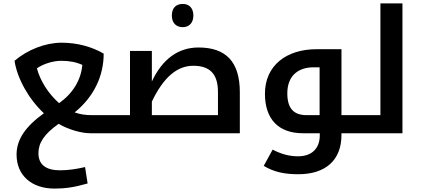

<svg xmlns="http://www.w3.org/2000/svg" viewBox="-20 -780 2476 1124"><path d="M77 125C77 246 164 324 299 324C361 324 413 317 493 294L478 198C427 210 378 217 331 217C247 217 205 182 205 117C205 57 238 5 323 -55C382 -21 456 0 509 0H632C635 0 637 -2 637 -5V-102C637 -105 635 -106 632 -106H515C480 -106 447 -111 417 -122C527 -211 587 -332 587 -466C517 -507 431 -530 340 -530C246 -530 141 -489 65 -424C81 -320 148 -200 237 -117C127 -38 77 38 77 125ZM196 -380C233 -406 291 -424 338 -424C386 -424 424 -417 462 -400C454 -311 407 -234 326 -176C262 -233 216 -306 196 -380Z M1050 -621C1088 -621 1112 -647 1112 -689C1112 -731 1089 -757 1050 -757C1009 -757 986 -732 986 -689C986 -646 1011 -621 1050 -621Z M622 0H1384V-240C1384 -419 1302 -502 1142 -502C1024 -502 931 -435 869 -303V-482H741V-106H622C619 -106 617 -105 617 -102V-5C617 -2 619 0 622 0ZM1256 -106H869V-185C936 -326 1016 -395 1111 -395C1209 -395 1256 -347 1256 -241Z M1726 240C1887 240 1979 157 1979 10V0H2090C2093 0 2095 -2 2095 -5V-102C2095 -105 2093 -106 2090 -106H1979V-492H1834C1657 -492 1531 -397 1531 -231C1531 -83 1610 0 1753 0H1852V13C1852 88 1806 135 1725 135C1672 135 1627 122 1576 96L1524 191C1582 226 1643 240 1726 240ZM1851 -106H1774C1699 -106 1662 -146 1662 -234C1662 -330 1719 -386 1816 -386H1851Z M2080 0H2336V-760H2207V-106H2080C2077 -106 2075 -105 2075 -102V-5C2075 -2 2077 0 2080 0Z"/></svg>

Font: Noto Kufi Arabic SemiBold
Style: Regular
Weight: 600
Designer: Monotype Design Team, David Williams, Khaled Hosny
Foundry: Google LLC
Version: Version 2.109